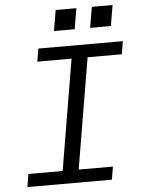

<svg xmlns="http://www.w3.org/2000/svg" viewBox="-59 -932 718 978"><g transform="rotate(-5 300.0 -443.0)"><path d="M41 0 52 -66H227L322 -632H147L158 -698H590L579 -632H404L309 -66H484L473 0ZM369 -886 351 -780H245L263 -886ZM554 -886 536 -780H430L448 -886Z"/></g></svg>

Font: iA Writer Duo S
Style: Italic
Weight: 400
Italic angle: -9.5°
Designer: Mike Abbink, Paul van der Laan, Pieter van Rosmalen, Oliver Reichenstein
Foundry: Bold Monday and Information Architects Inc.
Version: Version 2.000